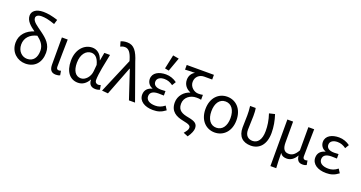

<svg xmlns="http://www.w3.org/2000/svg" viewBox="-45 -1581 4850 2576"><g transform="rotate(20 2380.0 -293.0)"><path d="M269 12C405 12 484 -81 484 -219C484 -336 412 -399 329 -460C250 -518 183 -557 183 -610C183 -637 207 -660 263 -660C310 -660 370 -649 453 -619L473 -685C393 -711 325 -724 264 -724C154 -724 105 -673 105 -615C105 -539 169 -486 239 -436C134 -404 52 -326 52 -209C52 -70 158 12 269 12ZM270 -56C198 -56 132 -116 132 -211C132 -305 194 -372 296 -395C355 -350 403 -299 403 -218C403 -121 358 -56 270 -56Z M706 12C733 12 750 7 765 0L754 -62C742 -58 733 -56 724 -56C703 -56 690 -68 690 -95C690 -212 694 -355 696 -486H613V-101C613 -29 638 12 706 12Z M1020 12C1083 12 1134 -21 1171 -87H1174C1174 -19 1212 12 1270 12C1299 12 1319 5 1333 -1L1321 -64C1311 -60 1298 -56 1287 -56C1261 -56 1239 -74 1239 -107C1239 -196 1274 -358 1300 -486H1219L1198 -371H1196C1168 -463 1106 -498 1046 -498C934 -498 833 -401 833 -234C833 -75 909 12 1020 12ZM1037 -57C962 -57 918 -122 918 -235C918 -363 985 -429 1055 -429C1100 -429 1150 -405 1177 -299L1169 -208C1163 -126 1101 -57 1037 -57Z M1450 8 1609 -403H1613L1747 0H1834L1650 -514C1607 -653 1558 -724 1462 -724C1418 -724 1393 -716 1370 -706L1390 -638C1408 -646 1426 -654 1453 -654C1508 -654 1541 -607 1568 -518L1574 -497L1363 0Z M2092 12C2160 12 2210 -3 2269 -48L2234 -103C2188 -67 2148 -54 2101 -54C2018 -54 1969 -87 1969 -141C1969 -194 2009 -223 2089 -223C2113 -223 2136 -223 2165 -221V-285C2140 -283 2123 -282 2104 -282C2026 -282 1993 -313 1993 -357C1993 -407 2039 -433 2099 -433C2144 -433 2183 -418 2221 -390L2254 -445C2209 -478 2155 -498 2097 -498C1997 -498 1911 -456 1911 -367C1911 -322 1937 -277 1988 -259V-255C1932 -240 1887 -204 1887 -134C1887 -43 1972 12 2092 12ZM2055 -569 2112 -558 2183 -755 2098 -770Z M2652 184C2692 129 2709 80 2709 50C2709 -16 2671 -40 2575 -58C2485 -74 2419 -100 2419 -196C2419 -290 2501 -345 2584 -345C2610 -345 2628 -345 2654 -339V-409C2628 -404 2615 -403 2589 -403C2530 -403 2465 -455 2465 -525C2465 -602 2523 -645 2587 -645H2701V-712H2313V-645C2374 -649 2401 -650 2454 -650C2409 -627 2382 -582 2382 -527C2382 -457 2424 -407 2483 -383V-379C2403 -355 2334 -281 2334 -185C2334 -57 2420 -12 2523 8C2612 25 2634 39 2634 69C2634 96 2621 114 2586 157Z M2972 12C3094 12 3194 -80 3194 -242C3194 -406 3094 -498 2972 -498C2851 -498 2751 -406 2751 -242C2751 -80 2851 12 2972 12ZM2972 -56C2886 -56 2836 -130 2836 -242C2836 -355 2886 -430 2972 -430C3058 -430 3109 -355 3109 -242C3109 -130 3058 -56 2972 -56Z M3489 12C3611 12 3695 -78 3695 -243C3695 -329 3680 -414 3652 -498L3572 -479C3602 -390 3612 -314 3612 -240C3612 -114 3560 -56 3490 -56C3432 -56 3382 -89 3382 -176C3382 -236 3388 -318 3388 -373C3388 -416 3387 -452 3380 -486H3300C3307 -435 3308 -391 3308 -353C3308 -295 3304 -238 3304 -180C3304 -52 3373 12 3489 12Z M3832 179H3915C3910 102 3909 59 3908 -37C3931 1 3963 10 4002 10C4055 10 4102 -20 4137 -82H4139C4146 -17 4172 12 4227 12C4254 12 4271 7 4285 0L4274 -62C4263 -58 4253 -56 4245 -56C4224 -56 4209 -68 4209 -95C4209 -212 4213 -355 4215 -486H4132V-154C4087 -74 4047 -59 4003 -59C3940 -59 3914 -103 3914 -189V-486H3832Z M4563 12C4631 12 4681 -3 4740 -48L4705 -103C4659 -67 4619 -54 4572 -54C4489 -54 4440 -87 4440 -141C4440 -194 4480 -223 4560 -223C4584 -223 4607 -223 4636 -221V-285C4611 -283 4594 -282 4575 -282C4497 -282 4464 -313 4464 -357C4464 -407 4510 -433 4570 -433C4615 -433 4654 -418 4692 -390L4725 -445C4680 -478 4626 -498 4568 -498C4468 -498 4382 -456 4382 -367C4382 -322 4408 -277 4459 -259V-255C4403 -240 4358 -204 4358 -134C4358 -43 4443 12 4563 12Z"/></g></svg>

Font: Giro Sans Regular
Style: Regular
Weight: 400
Designer: Paul D. Hunt
Foundry: Adobe Systems Incorporated
Version: Version 1.000;PS 1.0;hotconv 1.0.88;makeotf.lib2.5.647800